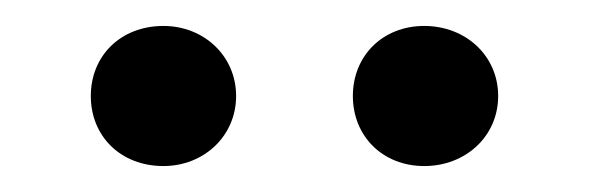

<svg xmlns="http://www.w3.org/2000/svg" viewBox="-20 -729 454 148"><path d="M307 -601C339 -601 364 -624 364 -655C364 -686 339 -709 307 -709C275 -709 252 -686 252 -655C252 -624 275 -601 307 -601ZM106 -601C137 -601 162 -624 162 -655C162 -686 137 -709 106 -709C73 -709 50 -686 50 -655C50 -624 73 -601 106 -601Z"/></svg>

Font: Fixel Text Medium
Style: Regular
Weight: 500
Width: 4
Designer: AlfaBravo + MacPaw
Foundry: Kyrylo Tkachov, Marchela Mozhyna, Serhii Makarenko, Maria Weinstein, Zakhar Kryvoshyya
Version: Version 1.211